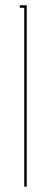

<svg xmlns="http://www.w3.org/2000/svg" viewBox="-20 -699 182 719"><path d="M70.8 -669.9H54.2V-679.2H80.1V0H70.8Z"/></svg>

Font: Rawengulk
Style: Ultralight
Weight: 200
Version: Version 0.92